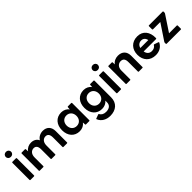

<svg xmlns="http://www.w3.org/2000/svg" viewBox="301 -2356 4215 4215"><g transform="rotate(-45 2408.5 -248.0)"><path d="M144 -624C191 -624 226 -655 226 -702C226 -748 191 -780 144 -780C97 -780 62 -748 62 -702C62 -655 97 -624 144 -624ZM74 -510V23C74 32 79 37 88 37H200C209 37 214 32 214 23V-510C214 -519 209 -524 200 -524H88C79 -524 74 -519 74 -510Z M376 37H488C497 37 502 32 502 23V-249C502 -356 564 -407 630 -407C695 -407 730 -364 730 -271V23C730 32 735 37 744 37H857C865 37 871 32 871 23V-249C871 -356 932 -407 998 -407C1063 -407 1098 -364 1098 -271V23C1098 32 1103 37 1112 37H1225C1233 37 1239 32 1239 23V-328C1239 -457 1164 -535 1042 -535C965 -535 891 -500 850 -432C820 -498 758 -535 674 -535C604 -535 536 -503 496 -443L493 -510C493 -520 486 -524 478 -524H376C367 -524 362 -519 362 -510V23C362 32 367 37 376 37Z M1611 48C1689 48 1754 15 1794 -40L1798 23C1798 33 1804 37 1813 37H1914C1923 37 1929 32 1929 23V-510C1929 -519 1923 -524 1914 -524H1813C1804 -524 1798 -520 1798 -510L1794 -447C1754 -502 1689 -535 1611 -535C1451 -535 1349 -416 1349 -243C1349 -71 1451 48 1611 48ZM1494 -243C1494 -340 1556 -407 1646 -407C1736 -407 1798 -340 1798 -243C1798 -147 1736 -80 1646 -80C1556 -80 1494 -147 1494 -243Z M2326 284C2502 284 2623 184 2623 6V-510C2623 -519 2617 -524 2608 -524H2507C2498 -524 2492 -520 2492 -510L2488 -447C2448 -502 2383 -535 2305 -535C2145 -535 2043 -416 2043 -243C2043 -71 2145 48 2305 48C2379 48 2441 19 2482 -31V20C2482 119 2408 156 2321 156C2246 156 2202 126 2175 79C2172 74 2168 70 2163 70C2161 70 2159 71 2157 72L2066 105C2060 107 2056 111 2056 116C2056 118 2057 120 2058 123C2102 230 2206 284 2326 284ZM2188 -243C2188 -340 2250 -407 2340 -407C2430 -407 2492 -340 2492 -243C2492 -147 2430 -80 2340 -80C2250 -80 2188 -147 2188 -243Z M2840 -624C2887 -624 2922 -655 2922 -702C2922 -748 2887 -780 2840 -780C2793 -780 2758 -748 2758 -702C2758 -655 2793 -624 2840 -624ZM2770 -510V23C2770 32 2775 37 2784 37H2896C2905 37 2910 32 2910 23V-510C2910 -519 2905 -524 2896 -524H2784C2775 -524 2770 -519 2770 -510Z M3072 37H3184C3193 37 3198 32 3198 23V-249C3198 -356 3263 -407 3332 -407C3405 -407 3439 -364 3439 -271V23C3439 32 3444 37 3453 37H3566C3574 37 3580 32 3580 23V-328C3580 -457 3505 -535 3375 -535C3303 -535 3233 -506 3192 -446L3189 -510C3189 -520 3182 -524 3174 -524H3072C3063 -524 3058 -519 3058 -510V23C3058 32 3063 37 3072 37Z M3974 48C4078 48 4171 3 4221 -95C4225 -104 4222 -110 4213 -114L4117 -147C4109 -149 4103 -148 4098 -141C4072 -98 4032 -77 3975 -77C3900 -77 3853 -123 3840 -200H4224C4233 -200 4238 -205 4239 -214C4245 -407 4146 -535 3974 -535C3797 -535 3690 -414 3690 -243C3690 -73 3797 48 3974 48ZM4089 -305H3842C3859 -372 3907 -410 3973 -410C4033 -410 4076 -371 4089 -305Z M4317 37H4757C4766 37 4771 32 4771 23V-73C4771 -82 4766 -88 4757 -88H4516L4762 -460C4765 -466 4767 -471 4767 -477V-510C4767 -519 4762 -524 4753 -524H4328C4320 -524 4314 -519 4314 -510V-414C4314 -405 4320 -399 4328 -399H4556L4309 -28C4306 -23 4303 -17 4303 -11V23C4303 32 4309 37 4317 37Z"/></g></svg>

Font: LINE Seed JP App_OTF Bold
Style: Regular
Weight: 700
Designer: LINE & Fontrix & Fontworks
Version: Version 1.009